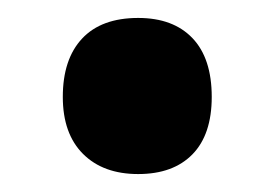

<svg xmlns="http://www.w3.org/2000/svg" viewBox="-20 -459 305 214"><path d="M50 -351Q50 -393 71.5 -416Q93 -439 134 -439Q173 -439 194.5 -416.5Q216 -394 216 -351Q216 -309 194.5 -287Q173 -265 134 -265Q95 -265 72.5 -287.5Q50 -310 50 -351Z"/></svg>

Font: Noto Sans Gujarati ExtraCondensed ExtraBold
Style: Regular
Weight: 800
Width: 2
Designer: Jelle Bosma - Monotype Design Team, Universal Thirst
Foundry: Monotype Imaging Inc.
Version: Version 2.106; ttfautohint (v1.8.4.7-5d5b)